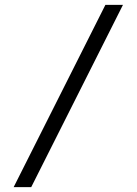

<svg xmlns="http://www.w3.org/2000/svg" viewBox="-20 -742 560 787"><path d="M412 -722H484L108 25H36Z"/></svg>

Font: Bai Jamjuree
Style: Regular
Weight: 400
Designer: Katatrad Aksorn Co.,Ltd.
Foundry: Cadson Demak Co.,Ltd.
Version: Version 1.000; ttfautohint (v1.6)